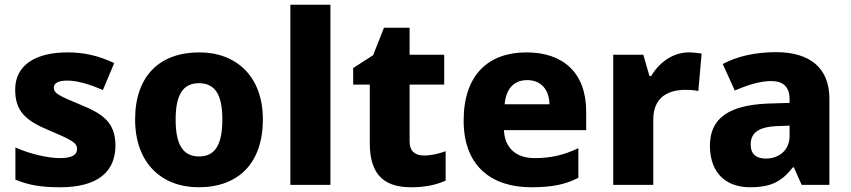

<svg xmlns="http://www.w3.org/2000/svg" viewBox="-20 -780 3589 810"><path d="M467 -166C467 -263 414 -300 320 -338C226 -377 207 -387 207 -410C207 -430 227 -440 265 -440C306 -440 360 -424 414 -400L462 -514C395 -545 335 -559 265 -559C131 -559 44 -506 44 -402C44 -310 89 -271 187 -230C287 -188 305 -177 305 -151C305 -127 284 -113 233 -113C185 -113 109 -129 45 -158V-22C104 2 156 10 234 10C394 10 467 -57 467 -166Z M1089 -276C1089 -458 977 -559 821 -559C652 -559 550 -458 550 -276C550 -92 662 10 818 10C986 10 1089 -92 1089 -276ZM721 -276C721 -377 750 -429 819 -429C890 -429 918 -377 918 -276C918 -174 890 -120 820 -120C749 -120 721 -174 721 -276Z M1374 0V-760H1205V0Z M1767 -124C1731 -124 1708 -143 1708 -182V-423H1854V-549H1708V-663H1600L1554 -547L1470 -493V-423H1540V-176C1540 -31 1613 10 1715 10C1779 10 1824 -2 1860 -18V-142C1829 -131 1801 -124 1767 -124Z M2201 -559C2042 -559 1936 -466 1936 -271C1936 -78 2055 10 2221 10C2310 10 2366 -2 2420 -30V-155C2359 -126 2305 -113 2235 -113C2154 -113 2109 -159 2106 -231H2453V-309C2453 -473 2356 -559 2201 -559ZM2204 -442C2266 -442 2297 -398 2298 -340H2109C2115 -410 2152 -442 2204 -442Z M2886 -559C2817 -559 2759 -514 2727 -459H2720L2694 -549H2567V0H2736V-275C2736 -377 2808 -401 2872 -401C2895 -401 2914 -399 2926 -396L2940 -554C2928 -556 2904 -559 2886 -559Z M3254 -560C3166 -560 3089 -542 3029 -510L3080 -398C3133 -421 3185 -438 3234 -438C3282 -438 3311 -415 3311 -362V-346L3217 -343C3058 -336 2975 -283 2975 -166C2975 -46 3047 10 3144 10C3235 10 3278 -15 3325 -74H3329L3362 0H3479V-364C3479 -493 3397 -560 3254 -560ZM3260 -248 3311 -250V-206C3311 -147 3267 -111 3211 -111C3173 -111 3147 -128 3147 -170C3147 -217 3176 -245 3260 -248Z"/></svg>

Font: Noto Sans Gurmukhi ExtraBold
Style: Regular
Weight: 800
Designer: Jelle Bosma - Monotype Design Team
Foundry: Monotype Imaging Inc.
Version: Version 2.004